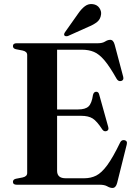

<svg xmlns="http://www.w3.org/2000/svg" viewBox="-20 -914 670 950"><path d="M44 -686Q44 -700 62.5 -700H464.5Q486.5 -700 500 -708.5Q513.5 -717 525.5 -717Q541 -717 547.5 -692.5L589.5 -534.5Q594 -518 580.5 -513.5Q565.5 -509 556.5 -525Q523 -584.5 496.8 -615.5Q470.5 -646.5 444.8 -657.2Q419 -668 386.5 -668H262.5V-372.5H366.5Q402.5 -372.5 418.2 -387.5Q434 -402.5 440 -444Q443.5 -459 455 -460Q467.5 -461 471 -445.5L515.5 -286Q520 -270 507.5 -265.5Q494.5 -261.5 486.5 -273Q459.5 -314.5 438.5 -327.8Q417.5 -341 381 -341H262.5V-69Q262.5 -32 304.5 -32H397Q429.5 -32 456 -45.2Q482.5 -58.5 510.5 -96.5Q538.5 -134.5 574.5 -209Q581.5 -223 595.5 -220.5Q612 -217.5 607 -198.5L559.5 -8.5Q553 16 536.5 16Q524.5 16 510.8 8Q497 0 472.5 0H62.5Q44 0 44 -14Q44 -26 58.5 -29.5L92 -36Q114.5 -41 114.5 -58V-642Q114.5 -659 92 -664L58.5 -670.5Q44 -674 44 -686ZM366.5 -846.5Q383 -870.5 400.5 -883.5Q418 -896.5 439.5 -893.5Q461 -890.5 471.8 -874.5Q482.5 -858.5 480 -842Q477 -818.5 460 -805Q443 -791.5 418 -781.5L316.5 -736Q312 -734.5 307 -734.8Q302 -735 299 -738Q294.5 -744 301.5 -754.5Z"/></svg>

Font: Fraunces 72pt SemiBold
Style: Regular
Weight: 600
Version: Version 1.000;[b76b70a41]